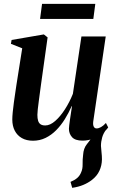

<svg xmlns="http://www.w3.org/2000/svg" viewBox="-20 -698 586 968"><path d="M344 249 335.5 219Q357 210 369.8 198.8Q382.5 187.5 389 171Q397 154 396.5 130.2Q396 106.5 399 83Q401 50 417.8 29.2Q434.5 8.5 447 -8.5L517 -46.5Q501.5 -27.5 495.2 -5.5Q489 16.5 489 37.5Q489.5 52 491.8 70Q494 88 494 105.5Q493.5 136.5 481.2 163Q469 189.5 443 209.5Q423.5 224.5 399.2 234.5Q375 244.5 344 249ZM146.5 11.5Q113.5 11.5 90.2 -1.8Q67 -15 54.5 -39Q42 -63 42 -95.5Q42 -110 44.2 -132.8Q46.5 -155.5 50 -181.8Q53.5 -208 57.2 -231.8Q61 -255.5 63 -271L92 -454.5L35 -477L38.5 -496.5L201 -524.5L220 -509.5L188 -281Q185.5 -262.5 182.2 -238.2Q179 -214 175.8 -190.2Q172.5 -166.5 170.5 -147.5Q168.5 -128.5 168.5 -119Q168.5 -101 172.2 -89Q176 -77 184.8 -71.2Q193.5 -65.5 208 -65.5Q232.5 -65.5 258.2 -88Q284 -110.5 307.5 -147Q331 -183.5 347.5 -225L390.5 -514H513L450 -85Q448 -68 452.8 -59.2Q457.5 -50.5 467 -50.5Q477 -50.5 489.2 -57.2Q501.5 -64 514 -78L525.5 -55.5Q514 -39.5 494.5 -24.2Q475 -9 449.8 1Q424.5 11 396 11Q359 11 343.2 -6.5Q327.5 -24 327.5 -49Q327.5 -53.5 329 -66.5Q330.5 -79.5 333 -96.5Q335.5 -113.5 338.2 -131.2Q341 -149 343 -163H341.5Q326.5 -129 307 -97.5Q287.5 -66 263.2 -41.5Q239 -17 209.8 -2.8Q180.5 11.5 146.5 11.5ZM192 -678.5H460.5L450.5 -602.5H182Z"/></svg>

Font: Merriweather 120pt SemiBold
Style: Italic
Weight: 600
Italic angle: -7.8°
Version: Version 2.101